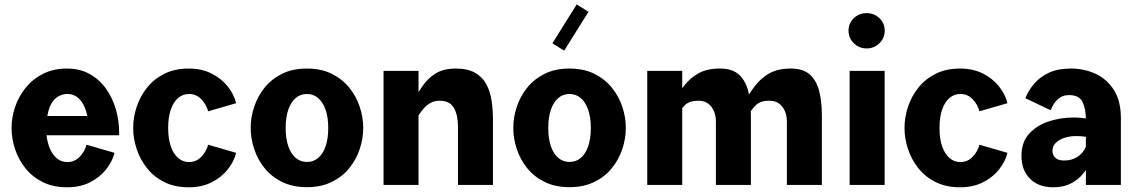

<svg xmlns="http://www.w3.org/2000/svg" viewBox="-20 -813 4998 844"><path d="M184.6 -218.3H503.9V-227.1Q503.9 -281.7 489.3 -332.5Q474.6 -383.3 445.6 -423.8Q416.5 -464.4 373.5 -488Q330.6 -511.7 274.4 -511.7Q214.8 -511.7 169.2 -488.5Q123.5 -465.3 92.8 -427.2Q62 -389.2 46.4 -343Q30.8 -296.9 30.8 -250.5Q30.8 -204.6 45.9 -158.4Q61 -112.3 91.3 -74Q121.6 -35.6 167.5 -12.7Q213.4 10.3 275.4 10.3Q331.5 10.3 374.8 -11.2Q418 -32.7 445.8 -67.4Q473.6 -102.1 483.4 -141.1L360.4 -176.8Q352.5 -147 330.3 -123.8Q308.1 -100.6 276.4 -100.6Q249.5 -100.6 230 -116.9Q210.4 -133.3 199.2 -160.2Q188 -187 184.6 -218.3ZM188 -303.2Q196.3 -352.1 219.7 -376Q243.2 -399.9 276.4 -399.9Q300.3 -399.9 317.9 -387.2Q335.4 -374.5 346.9 -352.5Q358.4 -330.6 363.8 -303.2Z M811 -100.6Q783.7 -100.6 762.9 -118.7Q742.2 -136.7 730.7 -170.2Q719.2 -203.6 719.2 -250.5Q719.2 -297.4 730.7 -330.8Q742.2 -364.3 762.9 -382.1Q783.7 -399.9 811 -399.9Q842.8 -399.9 865 -376.7Q887.2 -353.5 895 -323.7L1018.1 -359.4Q1008.3 -398.9 980.5 -433.6Q952.6 -468.3 909.4 -490Q866.2 -511.7 810.1 -511.7Q748 -511.7 702.1 -488.5Q656.2 -465.3 626 -427.2Q595.7 -389.2 580.6 -343Q565.4 -296.9 565.4 -250.5Q565.4 -204.6 580.6 -158.4Q595.7 -112.3 626 -74Q656.2 -35.6 702.1 -12.7Q748 10.3 810.1 10.3Q866.2 10.3 909.4 -11.2Q952.6 -32.7 980.5 -67.4Q1008.3 -102.1 1018.1 -141.1L895 -176.8Q887.2 -147 865 -123.8Q842.8 -100.6 811 -100.6Z M1329.1 -399.9Q1357.4 -399.9 1378.4 -382.1Q1399.4 -364.3 1411.1 -330.8Q1422.9 -297.4 1422.9 -250.5Q1422.9 -203.6 1411.4 -170.2Q1399.9 -136.7 1378.9 -118.9Q1357.9 -101.1 1329.1 -101.1Q1300.8 -101.1 1279.8 -118.9Q1258.8 -136.7 1247.3 -170.2Q1235.8 -203.6 1235.8 -250.5Q1235.8 -297.4 1247.3 -330.8Q1258.8 -364.3 1279.8 -382.1Q1300.8 -399.9 1329.1 -399.9ZM1329.1 -511.7Q1266.1 -511.7 1219.7 -488.5Q1173.3 -465.3 1142.8 -427.2Q1112.3 -389.2 1097.2 -343Q1082 -296.9 1082 -250.5Q1082 -204.6 1097.2 -158.4Q1112.3 -112.3 1142.8 -74.2Q1173.3 -36.1 1220 -13.2Q1266.6 9.8 1329.1 9.8Q1391.6 9.8 1438.2 -13.2Q1484.9 -36.1 1515.6 -74.2Q1546.4 -112.3 1561.5 -158.4Q1576.7 -204.6 1576.7 -250.5Q1576.7 -296.9 1561.5 -343Q1546.4 -389.2 1515.6 -427.2Q1484.9 -465.3 1438.5 -488.5Q1392.1 -511.7 1329.1 -511.7Z M1819.8 0V-501.5H1666V0ZM1780.3 -338.4 1819.8 -305.7Q1832 -324.7 1845.2 -339.1Q1858.4 -353.5 1874.8 -361.8Q1891.1 -370.1 1913.1 -370.1Q1957.5 -370.1 1975.3 -338.6Q1993.2 -307.1 1993.2 -254.9V0H2147V-286.6Q2147 -330.1 2140.9 -370.6Q2134.8 -411.1 2117.7 -442.9Q2100.6 -474.6 2068.1 -493.2Q2035.6 -511.7 1983.4 -511.7Q1929.7 -511.7 1894.3 -489.7Q1858.9 -467.8 1833 -428.7Q1807.1 -389.6 1780.3 -338.4Z M2483.4 -399.9Q2511.7 -399.9 2532.7 -382.1Q2553.7 -364.3 2565.4 -330.8Q2577.1 -297.4 2577.1 -250.5Q2577.1 -203.6 2565.7 -170.2Q2554.2 -136.7 2533.2 -118.9Q2512.2 -101.1 2483.4 -101.1Q2455.1 -101.1 2434.1 -118.9Q2413.1 -136.7 2401.6 -170.2Q2390.1 -203.6 2390.1 -250.5Q2390.1 -297.4 2401.6 -330.8Q2413.1 -364.3 2434.1 -382.1Q2455.1 -399.9 2483.4 -399.9ZM2483.4 -511.7Q2420.4 -511.7 2374 -488.5Q2327.6 -465.3 2297.1 -427.2Q2266.6 -389.2 2251.5 -343Q2236.3 -296.9 2236.3 -250.5Q2236.3 -204.6 2251.5 -158.4Q2266.6 -112.3 2297.1 -74.2Q2327.6 -36.1 2374.3 -13.2Q2420.9 9.8 2483.4 9.8Q2545.9 9.8 2592.5 -13.2Q2639.2 -36.1 2669.9 -74.2Q2700.7 -112.3 2715.8 -158.4Q2731 -204.6 2731 -250.5Q2731 -296.9 2715.8 -343Q2700.7 -389.2 2669.9 -427.2Q2639.2 -465.3 2592.8 -488.5Q2546.4 -511.7 2483.4 -511.7ZM2515.1 -793.5 2408.2 -622.6 2460 -590.3 2566.9 -761.2Z M2825.2 -501.5V0H2979V-501.5ZM2935.5 -355.5 2967.3 -323.2Q2979.5 -339.8 2990 -350.1Q3000.5 -360.4 3014.6 -365.2Q3028.8 -370.1 3050.8 -370.1Q3086.9 -370.1 3106.9 -343.8Q3127 -317.4 3127 -278.3V0H3280.8V-306.6Q3280.8 -363.3 3269.8 -409.7Q3258.8 -456.1 3229.5 -483.9Q3200.2 -511.7 3144 -511.7Q3088.4 -511.7 3050.8 -491Q3013.2 -470.2 2986.3 -434.8Q2959.5 -399.4 2935.5 -355.5ZM3247.6 -355.5 3279.3 -323.2Q3291.5 -339.8 3302 -350.1Q3312.5 -360.4 3326.7 -365.2Q3340.8 -370.1 3362.8 -370.1Q3398.9 -370.1 3418.9 -343.8Q3439 -317.4 3439 -278.3V0H3592.8V-306.6Q3592.8 -363.3 3581.8 -409.7Q3570.8 -456.1 3541.5 -483.9Q3512.2 -511.7 3456.1 -511.7Q3400.4 -511.7 3362.8 -491Q3325.2 -470.2 3298.3 -434.8Q3271.5 -399.4 3247.6 -355.5Z M3710 -678.2Q3710 -645.5 3733.4 -622.8Q3756.8 -600.1 3789.6 -600.1Q3822.3 -600.1 3845.7 -622.8Q3869.1 -645.5 3869.1 -678.2Q3869.1 -710.9 3845.7 -733.2Q3822.3 -755.4 3789.6 -755.4Q3756.8 -755.4 3733.4 -733.2Q3710 -710.9 3710 -678.2ZM3714.8 -501.5V0H3868.7V-501.5Z M4201.7 -100.6Q4174.3 -100.6 4153.6 -118.7Q4132.8 -136.7 4121.3 -170.2Q4109.9 -203.6 4109.9 -250.5Q4109.9 -297.4 4121.3 -330.8Q4132.8 -364.3 4153.6 -382.1Q4174.3 -399.9 4201.7 -399.9Q4233.4 -399.9 4255.6 -376.7Q4277.8 -353.5 4285.6 -323.7L4408.7 -359.4Q4398.9 -398.9 4371.1 -433.6Q4343.3 -468.3 4300 -490Q4256.8 -511.7 4200.7 -511.7Q4138.7 -511.7 4092.8 -488.5Q4046.9 -465.3 4016.6 -427.2Q3986.3 -389.2 3971.2 -343Q3956.1 -296.9 3956.1 -250.5Q3956.1 -204.6 3971.2 -158.4Q3986.3 -112.3 4016.6 -74Q4046.9 -35.6 4092.8 -12.7Q4138.7 10.3 4200.7 10.3Q4256.8 10.3 4300 -11.2Q4343.3 -32.7 4371.1 -67.4Q4398.9 -102.1 4408.7 -141.1L4285.6 -176.8Q4277.8 -147 4255.6 -123.8Q4233.4 -100.6 4201.7 -100.6Z M4907.2 -293.5Q4907.2 -369.1 4876.7 -417.2Q4846.2 -465.3 4796.1 -488.5Q4746.1 -511.7 4687 -511.7Q4629.9 -511.7 4590.1 -492.9Q4550.3 -474.1 4525.4 -444.3Q4500.5 -414.6 4487.3 -381.3L4598.1 -328.6Q4603.5 -341.3 4613 -356.7Q4622.6 -372.1 4638.7 -383.5Q4654.8 -395 4679.7 -395Q4724.6 -395 4739 -363.8Q4753.4 -332.5 4753.4 -289.1V0H4907.2ZM4799.3 -167.5H4752.9Q4742.7 -141.6 4717.8 -124.5Q4692.9 -107.4 4657.2 -107.4Q4631.8 -107.4 4619.1 -119.6Q4606.4 -131.8 4606.4 -149.9Q4606.4 -170.9 4621.3 -185.3Q4636.2 -199.7 4659.7 -207.3Q4683.1 -214.8 4708.5 -214.8Q4724.6 -214.8 4740 -213.4Q4755.4 -211.9 4768.6 -209.5L4824.7 -274.9Q4794.9 -283.7 4765.1 -290Q4735.4 -296.4 4697.8 -296.4Q4641.6 -296.4 4589.4 -279.1Q4537.1 -261.7 4503.7 -224.9Q4470.2 -188 4470.2 -128.9Q4470.2 -64 4508.1 -26.9Q4545.9 10.3 4609.4 10.3Q4655.3 10.3 4687.7 -6.6Q4720.2 -23.4 4741.9 -50.3Q4763.7 -77.1 4777.3 -108.2Q4791 -139.2 4799.3 -167.5Z"/></svg>

Font: Estedad-VF-FD Black
Style: Regular
Weight: 900
Designer: Amin Abedi
Version: Version 4.000